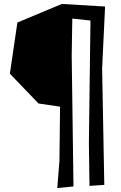

<svg xmlns="http://www.w3.org/2000/svg" viewBox="-20 -726 612 972"><path d="M497 -380 508 210 433 215 430 -2 438 -622 346 -632 343 -444 352 218 270 226 281 87 284 -186 175 -202 30 -353 68 -612 293 -706 512 -693Z"/></svg>

Font: Underdog
Style: Regular
Weight: 400
Designer: Sergey Steblina
Foundry: Sergey Steblina, Jovanny Lemonad
Version: Version 1.001; ttfautohint (v0.9)